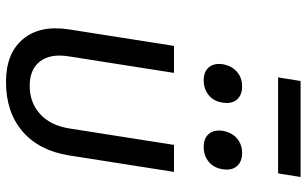

<svg xmlns="http://www.w3.org/2000/svg" viewBox="-211 -801 1022 640"><g transform="rotate(90 300.0 -481.0)"><path d="M253 10Q158 10 110.5 -46.5Q63 -103 78 -200L133 -550H223L168 -200Q158 -138 184.5 -103.5Q211 -69 266 -69Q322 -69 360 -103.5Q398 -138 408 -200L463 -550H553L498 -200Q482 -100 418 -45Q354 10 253 10ZM470 -649Q441 -649 426.5 -666Q412 -683 416 -712Q421 -742 441 -759.5Q461 -777 490 -777Q519 -777 534 -759.5Q549 -742 544 -712Q540 -683 519.5 -666Q499 -649 470 -649ZM248 -649Q219 -649 204.5 -666Q190 -683 194 -712Q199 -742 219 -759.5Q239 -777 268 -777Q297 -777 312 -759.5Q327 -742 322 -712Q318 -683 297.5 -666Q277 -649 248 -649ZM238 -897 250 -972H570L558 -897Z"/></g></svg>

Font: JetBrains Mono NL
Style: Italic
Weight: 400
Italic angle: -9°
Monospace: yes
Designer: Philipp Nurullin, Konstantin Bulenkov
Foundry: JetBrains
Version: Version 2.305; ttfautohint (v1.8.4.7-5d5b)